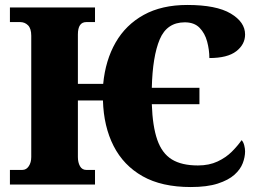

<svg xmlns="http://www.w3.org/2000/svg" viewBox="-20 -744 1049 774"><path d="M749 10Q632 10 555 -33.5Q478 -77 438 -155.5Q398 -234 395 -339H294V-111Q294 -89 302.5 -74Q311 -59 328 -59H363V0H20V-59H70Q86 -59 96 -74Q106 -89 106 -111V-600Q106 -629 93 -642Q80 -655 61 -655H20V-714H363V-655H328Q294 -655 294 -605V-406H396Q405 -501 446 -572.5Q487 -644 559.5 -684Q632 -724 735 -724Q852 -724 910 -689.5Q968 -655 968 -605Q968 -565 932.5 -537.5Q897 -510 824 -510Q824 -543 815 -576.5Q806 -610 784.5 -632Q763 -654 725 -654Q653 -654 624 -585.5Q595 -517 592 -390H784V-324H592Q595 -235 614 -180.5Q633 -126 672.5 -101.5Q712 -77 778 -77Q823 -77 857 -93Q891 -109 914.5 -132.5Q938 -156 954 -179Q961 -172 964.5 -158.5Q968 -145 968 -134Q968 -111 958.5 -86Q949 -61 925 -39.5Q901 -18 858 -4Q815 10 749 10Z"/></svg>

Font: Noto Serif SemiCondensed Black
Style: Regular
Weight: 900
Width: 4
Designer: Monotype Design Team
Foundry: Monotype Imaging Inc.
Version: Version 2.014; ttfautohint (v1.8.4.7-5d5b)